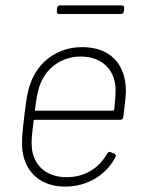

<svg xmlns="http://www.w3.org/2000/svg" viewBox="-20 -685 552 713"><path d="M433 -665H203C197 -665 193 -661 192 -655L191 -643C190 -637 193 -633 199 -633H429C435 -633 439 -637 440 -643L441 -655C442 -661 439 -665 433 -665ZM228 -27C150 -27 102 -73 98 -141C96 -159 99 -191 105 -236C105 -239 107 -240 109 -240H427C433 -240 437 -244 438 -251C446 -318 449 -337 447 -363C441 -451 386 -510 285 -510C193 -510 121 -455 93 -375C81 -343 77 -308 70 -252C63 -196 59 -155 64 -121C76 -44 132 8 222 8C306 8 376 -37 409 -102C412 -108 410 -112 405 -114L391 -120C386 -123 382 -121 378 -115C349 -62 296 -27 228 -27ZM280 -475C357 -475 404 -428 409 -361C410 -345 408 -313 404 -278C403 -275 401 -274 399 -274H113C111 -274 109 -275 110 -278C114 -314 120 -345 126 -363C147 -428 204 -475 280 -475Z"/></svg>

Font: Barlow ExtraLight
Style: Italic
Weight: 275
Italic angle: -7°
Designer: Jeremy Tribby
Foundry: Tribby Type
Version: Version 1.422;hotconv 1.0.109;makeotfexe 2.5.65596